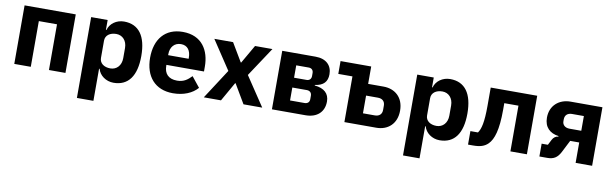

<svg xmlns="http://www.w3.org/2000/svg" viewBox="-47 -1017 5414 1696"><g transform="rotate(10 2660.5 -168.5)"><path d="M69 -525V0H217V-410H380V0H528V-525Z M666 -525V200H814V-88H819C834 -31 892 12 960 12C1093 12 1162 -85 1162 -263C1162 -441 1093 -537 960 -537C892 -537 834 -495 819 -437H814V-525ZM911 -108C855 -108 814 -137 814 -185V-340C814 -388 855 -417 911 -417C967 -417 1008 -374 1008 -308V-217C1008 -151 967 -108 911 -108Z M1493 12C1589 12 1666 -21 1713 -75L1639 -167C1606 -133 1572 -104 1510 -104C1431 -104 1394 -148 1394 -217V-225H1731V-269C1731 -411 1661 -537 1487 -537C1329 -537 1241 -429 1241 -263C1241 -95 1332 12 1493 12ZM1490 -428C1549 -428 1578 -385 1578 -321V-312H1394V-320C1394 -385 1431 -428 1490 -428Z M1769 0H1923L2020 -171H2024L2125 0H2293L2118 -262L2292 -525H2136L2041 -360H2037L1939 -525H1771L1942 -267Z M2380 -525V0H2681C2785 0 2847 -59 2847 -152C2847 -223 2802 -265 2716 -273V-278C2792 -288 2827 -326 2827 -393C2827 -472 2775 -525 2679 -525ZM2636 -309H2524V-420H2636C2662 -420 2678 -404 2678 -378V-351C2678 -325 2662 -309 2636 -309ZM2654 -105H2524V-221H2654C2681 -221 2698 -205 2698 -178V-147C2698 -120 2681 -105 2654 -105Z M3030 -410V0H3316C3418 0 3497 -65 3497 -185C3497 -304 3418 -369 3316 -369H3178V-525H2903V-410ZM3284 -105H3178V-264H3284C3323 -264 3348 -243 3348 -204V-165C3348 -126 3323 -105 3284 -105Z M3591 -525V200H3739V-88H3744C3759 -31 3817 12 3885 12C4018 12 4087 -85 4087 -263C4087 -441 4018 -537 3885 -537C3817 -537 3759 -495 3744 -437H3739V-525ZM3836 -108C3780 -108 3739 -137 3739 -185V-340C3739 -388 3780 -417 3836 -417C3892 -417 3933 -374 3933 -308V-217C3933 -151 3892 -108 3836 -108Z M4140 -115V6H4185C4247 6 4287 -6 4319 -38C4363 -82 4392 -169 4392 -351V-410H4519V0H4667V-525H4250V-359C4250 -215 4234 -151 4208 -115Z M4779 -115V0H4850C4906 0 4940 -20 4968 -75L5023 -183H5104V0H5252V-525H4966C4864 -525 4785 -459 4785 -350C4785 -264 4836 -217 4914 -207V-202C4890 -200 4871 -186 4859 -162L4835 -115ZM5104 -288H4998C4959 -288 4934 -311 4934 -343V-360C4934 -399 4959 -420 4998 -420H5104Z"/></g></svg>

Font: Braiins Sans
Style: Bold
Weight: 700
Designer: Mike Abbink, Paul van der Laan, Pieter van Rosmalen, Jiri Chlebus, Lubos Buracinsky
Foundry: Bold Monday, Sudetype
Version: Version 1.000;hotconv 1.0.109;makeotfexe 2.5.65596